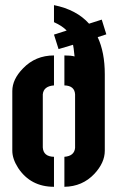

<svg xmlns="http://www.w3.org/2000/svg" viewBox="-20 -717 450 738"><path d="M27.3 -137.7V-367.2Q27.3 -412.1 68.4 -454.1Q116.2 -503.9 187.5 -503.9V-388.7Q147.5 -385.7 144.5 -354.5V-150.4Q146.5 -115.2 187.5 -114.3V1Q97.7 1 49.8 -71.3Q27.3 -106.4 27.3 -137.7ZM187.5 -631.8V-697.3Q274.4 -679.7 322.3 -626L371.1 -641.6L388.7 -585L355.5 -574.2Q382.8 -515.6 382.8 -431.6V-137.7Q382.8 -91.8 342.8 -48.8Q296.9 0 227.5 1V-114.3Q265.6 -117.2 268.6 -148.4V-354.5Q266.6 -387.7 227.5 -388.7V-503.9Q253.9 -503.9 266.6 -500Q262.7 -538.1 260.7 -544.9L205.1 -528.3L187.5 -584L236.3 -599.6Q219.7 -617.2 187.5 -631.8Z"/></svg>

Font: Post No Bills Colombo ExtraBold
Style: Regular
Weight: 800
Designer: Kosala Senevirathne, Siva Puranthara, Lasantha Premarathna, Tharique Azeez
Foundry: Mooniak
Version: Version 1.220 ; ttfautohint (v1.6)